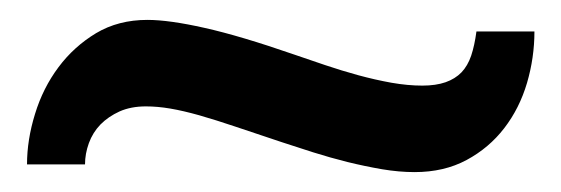

<svg xmlns="http://www.w3.org/2000/svg" viewBox="-20 -420 567 194"><path d="M7.3 -253.9Q7.3 -278.8 15.4 -304.9Q23.4 -331.1 39.1 -352.1Q54.7 -373 77.1 -386.5Q99.6 -399.9 128.9 -399.9Q150.9 -399.9 186.8 -391.8Q222.7 -383.8 277.8 -364.7Q292 -359.9 308.6 -354.2Q325.2 -348.6 342 -344Q358.9 -339.4 375.5 -336.4Q392.1 -333.5 406.7 -333.5Q420.4 -333.5 430.2 -336.9Q439.9 -340.3 446.3 -346.9Q452.6 -353.5 456.1 -363.8Q459.5 -374 461.4 -388.2H520Q520 -361.8 512.5 -336.2Q504.9 -310.5 489.5 -290.5Q474.1 -270.5 451.4 -258.3Q428.7 -246.1 398.9 -246.1Q383.3 -246.1 366 -249Q348.6 -252 331.1 -256.3Q313.5 -260.7 296.4 -266.1Q279.3 -271.5 264.6 -276.4Q238.3 -285.2 218 -292Q197.8 -298.8 181.4 -303.5Q165 -308.1 152.1 -310.3Q139.2 -312.5 127.4 -312.5Q112.3 -312.5 100.8 -307.4Q89.4 -302.2 81.5 -294.2Q73.7 -286.1 69.8 -275.4Q65.9 -264.6 65.9 -253.9Z"/></svg>

Font: Andika Basic
Style: Regular
Weight: 400
Designer: Annie Olsen & Victor Gaultney
Foundry: SIL International
Version: Version 1.000